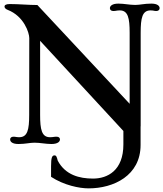

<svg xmlns="http://www.w3.org/2000/svg" viewBox="-20 -790 904 1063"><path d="M36.1 -18.1C36.1 -6.3 46.4 7.3 82.5 7.3C121.1 7.3 143.6 0 171.4 0C202.1 0 232.4 7.3 264.6 7.3C300.3 7.3 312 -6.3 312 -18.1C312 -27.3 305.2 -33.2 293 -33.2C278.3 -33.2 274.4 -30.3 256.8 -30.3C210.9 -30.3 202.1 -73.2 202.1 -153.8V-564L663.1 -64.9V9.8C663.1 153.8 575.7 198.7 495.1 198.7C419.4 198.7 341.8 178.7 299.8 99.6V100.1C294.4 77.1 291 70.3 281.7 70.3C268.6 70.3 262.7 81.5 262.7 129.9V189C334.5 235.8 418.9 252.9 470.7 252.9C609.4 252.9 758.3 182.1 758.3 12.7V-89.8L758.8 -91.3V-608.4C758.8 -690.4 767.6 -732.4 813.5 -732.4C830.1 -732.4 833.5 -729 845.2 -729C856.9 -729 863.8 -735.8 863.8 -744.6C863.8 -755.9 853.5 -770 817.9 -770C777.3 -770 756.8 -762.7 728.5 -762.7C696.8 -762.7 667.5 -770 635.3 -770C599.6 -770 588.4 -755.9 588.4 -744.6C588.4 -735.8 595.2 -729 607.4 -729C622.1 -729 626 -732.4 643.1 -732.4C689 -732.4 697.8 -689.9 697.8 -608.4V-215.3L187 -762.2C137.7 -762.2 85.4 -767.6 33.2 -767.6C11.7 -767.6 4.9 -760.7 4.9 -753.9C4.9 -745.6 12.2 -739.3 22.5 -735.4C113.3 -700.2 142.1 -607.9 142.1 -579.1L141.6 -153.8C141.6 -73.2 132.8 -30.3 86.4 -30.3C70.3 -30.3 66.4 -33.2 55.2 -33.2C43 -33.2 36.1 -27.3 36.1 -18.1Z"/></svg>

Font: Stoke
Style: Regular
Weight: 400
Designer: Nicole Fally
Foundry: Nicole Fally
Version: Version 1.002